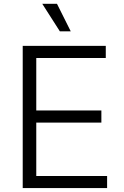

<svg xmlns="http://www.w3.org/2000/svg" viewBox="-20 -962 635 982"><path d="M96.2 0V-727.5H521V-665.5H165.5V-397H498.5V-335H165.5V-62H527.8V0ZM286.1 -801.8 196.3 -942.4H271.5L341.8 -801.8Z"/></svg>

Font: Inter Light
Style: Regular
Weight: 300
Designer: Rasmus Andersson
Foundry: rsms
Version: Version 4.000;git-a52131595